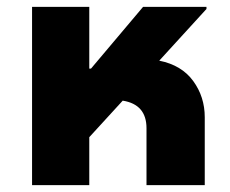

<svg xmlns="http://www.w3.org/2000/svg" viewBox="-20 -537 667 557"><path d="M239 -139 336 -245Q405 -234 405 -165V0H574V-197Q574 -256 540.5 -302Q507 -348 442 -361L579 -511V-517H395L244 -338H239V-517H73V0H239Z"/></svg>

Font: Noto Sans Thai UI Extra
Style: Regular
Weight: 800
Designer: Monotype Design Team
Foundry: Monotype Imaging Inc.
Version: Version 1.901